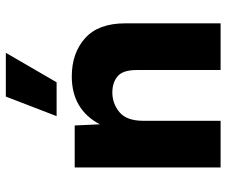

<svg xmlns="http://www.w3.org/2000/svg" viewBox="-79 -697 776 658"><g transform="rotate(-90 309.0 -368.0)"><path d="M64 0V-500H208L212 -414Q263 -510 376 -510Q456 -510 507 -464.5Q558 -419 558 -327V0H398V-288Q398 -335 376.5 -353Q355 -371 321 -371Q283 -371 253.5 -346.5Q224 -322 224 -265V0ZM307 -736H457L356 -562H240Z"/></g></svg>

Font: Prodigy Sans
Style: Bold
Weight: 700
Designer: Wei Huang
Foundry: Wei Huang
Version: Version 1.003; ttfautohint (v1.8.3)